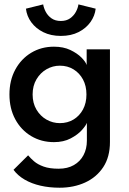

<svg xmlns="http://www.w3.org/2000/svg" viewBox="-20 -635 585 874"><path d="M251.5 219.5Q204.5 219.5 164.2 210.2Q124 201 92.5 182.8Q61 164.5 41.5 138L108 72Q118.5 85 135 99.2Q151.5 113.5 178.5 123.2Q205.5 133 247 133Q287.5 133 316.2 116.5Q345 100 360.2 71.2Q375.5 42.5 375.5 5V-7.5H480.5V11.5Q480.5 79.5 450 125.8Q419.5 172 367.5 195.8Q315.5 219.5 251.5 219.5ZM375.5 0V-76Q371.5 -64 352.8 -43Q334 -22 301.8 -5Q269.5 12 225.5 12Q168 12 122 -15.5Q76 -43 49.5 -92Q23 -141 23 -205Q23 -269 49.5 -318Q76 -367 122 -394.8Q168 -422.5 225.5 -422.5Q268.5 -422.5 300 -407.5Q331.5 -392.5 350.8 -373Q370 -353.5 374.5 -339V-410.5H480.5V0ZM128.5 -205Q128.5 -165.5 146 -136Q163.5 -106.5 191.8 -90.5Q220 -74.5 252.5 -74.5Q287.5 -74.5 314.8 -91Q342 -107.5 357.8 -136.8Q373.5 -166 373.5 -205Q373.5 -244 357.8 -273.2Q342 -302.5 314.8 -319.2Q287.5 -336 252.5 -336Q220 -336 191.8 -319.8Q163.5 -303.5 146 -274Q128.5 -244.5 128.5 -205ZM257 -471.5Q211.5 -471.5 177.2 -488.5Q143 -505.5 122.5 -533.5Q102 -561.5 98 -595.5L176.5 -615Q179 -599 188.2 -581.2Q197.5 -563.5 214.5 -551.5Q231.5 -539.5 257 -539.5Q282 -539.5 299 -551.5Q316 -563.5 325.5 -581.2Q335 -599 337 -615L415.5 -595.5Q412 -563 392 -534.8Q372 -506.5 337.8 -489Q303.5 -471.5 257 -471.5Z"/></svg>

Font: League Spartan Thin Medium
Style: Regular
Weight: 500
Version: Version 2.002